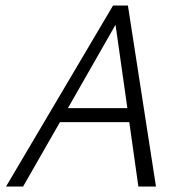

<svg xmlns="http://www.w3.org/2000/svg" viewBox="-20 -678 670 698"><path d="M483 0 450 -234H198L64 0H2L391 -658H445L547 0ZM227 -285H443L400 -588Z"/></svg>

Font: EauTest Semilight
Style: Italic
Weight: 300
Italic angle: -12°
Designer: Christian Thalmann (Catharsis Fonts)
Version: Version 0.001;PS 000.001;hotconv 1.0.88;makeotf.lib2.5.64775